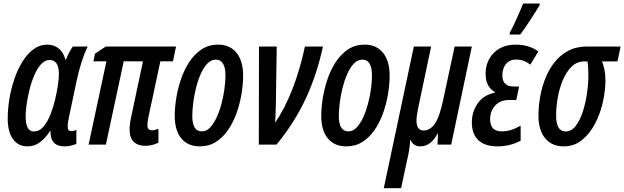

<svg xmlns="http://www.w3.org/2000/svg" viewBox="-20 -796 3436 1057"><path d="M130.9 9.8Q80.1 9.8 51.3 -30.3Q22.5 -70.3 22.5 -143.1Q22.5 -196.3 32 -253.2Q41.5 -310.1 59.8 -363Q78.1 -416 104.5 -458.3Q130.9 -500.5 165 -525.4Q199.2 -550.3 240.2 -550.3Q276.9 -550.3 303.2 -529.1Q329.6 -507.8 339.8 -467.8H343.3Q360.8 -513.2 381.3 -540H462.9Q425.3 -462.9 400.4 -344.7L360.8 -156.7Q356.9 -140.6 354.7 -125.5Q352.5 -110.4 352.5 -99.1Q352.5 -84.5 357.9 -79.3Q363.3 -74.2 373.5 -74.2Q386.7 -74.2 400.4 -81.1V-3.9Q387.2 2 369.4 5.9Q351.6 9.8 339.4 9.8Q302.2 9.8 284.7 -3.9Q267.1 -17.6 262.2 -37.1Q257.3 -56.6 258.3 -74.2H255.4Q228.5 -33.7 198.7 -12Q168.9 9.8 130.9 9.8ZM166 -72.3Q196.8 -72.3 219.5 -99.1Q242.2 -126 257.8 -166Q273.4 -206.1 282.7 -244.6Q304.2 -336.9 304.2 -389.6Q304.2 -465.8 252.4 -465.8Q227.1 -465.8 206.3 -442.9Q185.5 -419.9 169.7 -383.5Q153.8 -347.2 143.1 -304.9Q132.3 -262.7 126.7 -223.1Q121.1 -183.6 121.1 -155.8Q121.1 -72.3 166 -72.3Z M779.8 6.8Q739.3 6.8 716.3 -15.4Q693.4 -37.6 693.4 -83Q693.4 -97.7 695.8 -116.7Q698.2 -135.7 702.6 -154.8L767.1 -458.5H661.1L563 0H467.8L565.9 -458.5H494.1L503.4 -501L562.5 -540H949.2L932.1 -458.5H862.8L795.9 -145.5Q793.9 -134.8 792.7 -125.2Q791.5 -115.7 791.5 -106Q791.5 -78.6 817.4 -78.6Q826.2 -78.6 835.4 -81.5Q844.7 -84.5 852.1 -87.4V-10.7Q835.9 -2 816.7 2.4Q797.4 6.8 779.8 6.8Z M1080.1 9.8Q1014.6 9.8 978.3 -33.9Q941.9 -77.6 941.9 -158.7Q941.9 -200.2 949.7 -251.7Q957.5 -303.2 974.9 -355.7Q992.2 -408.2 1020.3 -452.1Q1048.3 -496.1 1088.1 -523.2Q1127.9 -550.3 1181.2 -550.3Q1245.6 -550.3 1282 -505.4Q1318.4 -460.4 1318.4 -379.9Q1318.4 -331.1 1309.3 -277.3Q1300.3 -223.6 1282 -172.6Q1263.7 -121.6 1235.4 -80.3Q1207 -39.1 1168.5 -14.6Q1129.9 9.8 1080.1 9.8ZM1090.8 -72.8Q1115.7 -72.3 1136 -93.3Q1156.2 -114.3 1172.1 -148.4Q1188 -182.6 1199 -223.6Q1210 -264.6 1215.6 -305.9Q1221.2 -347.2 1221.2 -381.3Q1221.2 -422.4 1208.3 -445.1Q1195.3 -467.8 1168.9 -467.8Q1142.1 -467.8 1121.1 -445.6Q1100.1 -423.3 1084.5 -387.5Q1068.8 -351.6 1058.6 -309.8Q1048.3 -268.1 1043.5 -227.8Q1038.6 -187.5 1038.6 -157.7Q1038.6 -72.8 1090.8 -72.8Z M1404.8 0 1405.8 -540H1503.4L1499 -239.3Q1498 -209 1497.3 -178.5Q1496.6 -147.9 1495.1 -120.6Q1548.8 -200.2 1590.3 -306.9Q1631.8 -413.6 1658.7 -540H1757.8Q1725.6 -388.2 1664.1 -255.1Q1602.5 -122.1 1502.4 0Z M1886.7 9.8Q1821.3 9.8 1784.9 -33.9Q1748.5 -77.6 1748.5 -158.7Q1748.5 -200.2 1756.3 -251.7Q1764.2 -303.2 1781.5 -355.7Q1798.8 -408.2 1826.9 -452.1Q1855 -496.1 1894.8 -523.2Q1934.6 -550.3 1987.8 -550.3Q2052.2 -550.3 2088.6 -505.4Q2125 -460.4 2125 -379.9Q2125 -331.1 2116 -277.3Q2106.9 -223.6 2088.6 -172.6Q2070.3 -121.6 2042 -80.3Q2013.7 -39.1 1975.1 -14.6Q1936.5 9.8 1886.7 9.8ZM1897.5 -72.8Q1922.4 -72.3 1942.6 -93.3Q1962.9 -114.3 1978.8 -148.4Q1994.6 -182.6 2005.6 -223.6Q2016.6 -264.6 2022.2 -305.9Q2027.8 -347.2 2027.8 -381.3Q2027.8 -422.4 2014.9 -445.1Q2002 -467.8 1975.6 -467.8Q1948.7 -467.8 1927.7 -445.6Q1906.7 -423.3 1891.1 -387.5Q1875.5 -351.6 1865.2 -309.8Q1855 -268.1 1850.1 -227.8Q1845.2 -187.5 1845.2 -157.7Q1845.2 -72.8 1897.5 -72.8Z M2092.8 240.2 2258.3 -540H2353.5L2283.2 -206.5Q2278.3 -183.6 2275.6 -165.3Q2272.9 -147 2272.9 -132.3Q2272.9 -77.6 2312 -77.6Q2348.6 -77.6 2374.5 -115.7Q2400.4 -153.8 2419.9 -247.1L2482.9 -540H2577.6L2463.9 0H2388.7L2391.1 -61H2389.2Q2368.7 -22.9 2344.7 -6.6Q2320.8 9.8 2293.9 9.8Q2256.3 9.8 2239.7 -25.4H2237.8Q2237.3 -7.3 2235.1 11.2Q2232.9 29.8 2229 49.3L2188 240.2Z M2719.2 9.8Q2649.4 9.8 2613.5 -24.2Q2577.6 -58.1 2577.6 -121.6Q2577.6 -179.2 2609.4 -226.1Q2641.1 -272.9 2703.6 -285.6L2704.6 -289.6Q2681.2 -301.3 2667.2 -326.9Q2653.3 -352.5 2653.3 -391.6Q2653.3 -435.5 2673.3 -471.7Q2693.4 -507.8 2730.2 -529.1Q2767.1 -550.3 2818.4 -550.3Q2854 -550.3 2885.5 -541.3Q2917 -532.2 2943.8 -512.7L2899.4 -439.9Q2882.3 -454.1 2862.1 -461.2Q2841.8 -468.3 2821.8 -468.3Q2786.1 -468.3 2765.9 -444.1Q2745.6 -419.9 2745.6 -381.3Q2745.6 -319.8 2807.1 -319.8H2837.9L2822.3 -245.6H2783.7Q2733.9 -245.6 2706.1 -215.1Q2678.2 -184.6 2678.2 -139.6Q2678.2 -107.4 2693.6 -90.1Q2709 -72.8 2743.7 -72.8Q2791.5 -72.8 2846.2 -104V-21.5Q2817.4 -5.9 2784.7 2Q2752 9.8 2719.2 9.8ZM2784.7 -606 2787.6 -618.2Q2797.4 -635.7 2811.8 -666.3Q2826.2 -696.8 2839.6 -727.8Q2853 -758.8 2859.9 -776.4H2952.1L2950.2 -766.6Q2942.4 -753.4 2928.7 -731.7Q2915 -710 2899.2 -685.8Q2883.3 -661.6 2868.7 -640.1Q2854 -618.7 2844.2 -606Z M3083.5 9.8Q3018.1 9.8 2981.2 -34.7Q2944.3 -79.1 2944.3 -159.7Q2944.3 -208.5 2953.4 -261.5Q2962.4 -314.5 2981.9 -364Q3001.5 -413.6 3033 -453.4Q3064.5 -493.2 3108.9 -516.6Q3153.3 -540 3212.4 -540H3396.5L3379.4 -458H3294.4Q3302.7 -437 3307.9 -411.6Q3313 -386.2 3313 -353.5Q3313 -295.9 3298.6 -232.7Q3284.2 -169.4 3255.4 -114.3Q3226.6 -59.1 3183.6 -24.7Q3140.6 9.8 3083.5 9.8ZM3094.2 -72.3Q3126 -72.3 3149.4 -102.8Q3172.9 -133.3 3188.5 -181.4Q3204.1 -229.5 3211.7 -283.4Q3219.2 -337.4 3219.2 -384.3Q3219.2 -406.7 3217.8 -425.3Q3216.3 -443.8 3214.4 -458H3197.8Q3156.2 -458 3126.7 -429Q3097.2 -399.9 3078.1 -354.2Q3059.1 -308.6 3050.3 -256.8Q3041.5 -205.1 3041.5 -159.7Q3041.5 -72.3 3094.2 -72.3Z"/></svg>

Font: Open Sans Condensed SemiBold
Style: Italic
Weight: 600
Width: 3
Italic angle: -12°
Designer: Monotype Design Team
Foundry: Monotype Imaging Inc.
Version: Version 3.000; ttfautohint (v1.8.4)